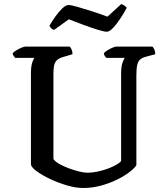

<svg xmlns="http://www.w3.org/2000/svg" viewBox="-20 -936 827 956"><path d="M394 0Q357 0 313 -13Q269 -26 229 -45Q189 -64 162.5 -83.5Q136 -103 134 -117V-568Q134 -605 140.5 -624.5Q147 -644 152 -648H55Q52 -653 48 -657.5Q44 -662 43 -671Q49 -678 61.5 -685.5Q74 -693 87 -698.5Q100 -704 106 -704H327Q332 -699 336.5 -689.5Q341 -680 341 -666L297 -653Q275 -647 264 -637Q253 -627 249.5 -610.5Q246 -594 246 -567V-144Q255 -131 276.5 -119Q298 -107 324 -97.5Q350 -88 374.5 -82Q399 -76 414 -76Q445 -76 480 -85Q515 -94 543.5 -107.5Q572 -121 583 -134V-568Q583 -606 590.5 -625.5Q598 -645 602 -648H509Q505 -652 501.5 -657.5Q498 -663 497 -671Q503 -678 515 -685.5Q527 -693 540 -698.5Q553 -704 559 -704H739Q744 -699 748.5 -689.5Q753 -680 753 -666L708 -654Q688 -649 677.5 -639.5Q667 -630 663 -611.5Q659 -593 659 -559V-113Q650 -99 625 -79.5Q600 -60 563.5 -42Q527 -24 483.5 -12Q440 0 394 0ZM512 -778Q499 -778 466.5 -788Q434 -798 395 -812.5Q356 -827 323 -840L249 -787Q243 -789 236.5 -794Q230 -799 226 -808Q239 -830 256 -854Q273 -878 290.5 -894.5Q308 -911 321 -911Q334 -911 367 -901.5Q400 -892 440.5 -879Q481 -866 515 -853L584 -916Q594 -912 601 -907Q608 -902 611 -897Q598 -872 579.5 -844Q561 -816 543 -797Q525 -778 512 -778Z"/></svg>

Font: Texturina Medium 12pt Medium
Style: Regular
Weight: 500
Version: Version 1.002